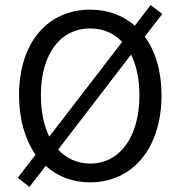

<svg xmlns="http://www.w3.org/2000/svg" viewBox="-20 -706 704 756"><path d="M619 -651 573 -686 511 -605C464 -646 404 -668 335 -668C170 -668 55 -541 55 -331C55 -235 79 -156 120 -97L50 -6L96 30L160 -53C206 -11 266 12 335 12C500 12 616 -120 616 -331C616 -426 592 -504 550 -562ZM141 -331C141 -494 218 -594 335 -594C386 -594 429 -575 461 -541L174 -168C153 -211 141 -267 141 -331ZM529 -331C529 -167 452 -62 335 -62C285 -62 241 -82 209 -117L496 -491C517 -449 529 -395 529 -331Z"/></svg>

Font: Cambridge Sans
Style: Regular
Weight: 400
Version: Version 2.020;PS 002.020;hotconv 1.0.88;makeotf.lib2.5.64775